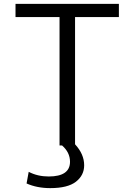

<svg xmlns="http://www.w3.org/2000/svg" viewBox="-20 -750 693 990"><path d="M60 -730H593V-662H367V-6Q414 45 414 102Q414 154 371.5 187Q329 220 239 220Q171 220 117 196L128 136Q174 160 231 160Q341 160 341 84Q341 36 300 0H287V-662H60Z"/></svg>

Font: M PLUS 1p
Style: Regular
Weight: 400
Version: Version 1.062